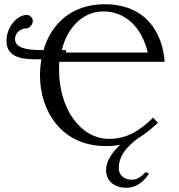

<svg xmlns="http://www.w3.org/2000/svg" viewBox="-20 -678 847 907"><path d="M684 142 668 135C646 157 630 171 601 171C564 171 541 145 541 119C541 57.7 577.2 17.1 631.2 -24.4C662.7 -42.4 692.3 -66.9 726 -98L703 -122C650 -71 589 -22 496 -22C361 -22 259 -163 259 -349C259 -362 259 -375 260 -386H758C747 -528 666 -658 474 -658C324.3 -658 223.4 -571.4 185.6 -441.6H171.8C105.7 -441.6 50.9 -451.6 50.9 -494.2C50.9 -522.2 77.8 -543.5 100.2 -543.5C120.4 -543.5 134.9 -562.5 134.9 -578.2C134.9 -596.1 120.4 -607.4 105.8 -607.4C59.9 -607.4 10.6 -549.1 10.6 -485.3C10.6 -415.9 67.6 -397.9 143.8 -397.9H175.5C171.2 -372.8 169 -346.4 169 -319C169 -161 265 12 480 12C505.1 12 527.4 10 547.9 6.2C510.1 40.9 481 82.8 481 125C481 180 523 209 577 209C618 209 655 187 684 142ZM678 -430H291.7V-441.6H272.3C293.7 -537.1 365.1 -624 467 -624C565 -624 647 -559 678 -430Z"/></svg>

Font: Libertinus Serif Display
Style: Regular
Weight: 400
Designer: Philipp H. Poll
Foundry: Khaled Hosny
Version: Version 6.1